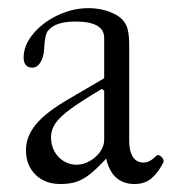

<svg xmlns="http://www.w3.org/2000/svg" viewBox="-20 -445 426 476"><path d="M44.4 -72.8Q44.4 -106.9 69.3 -137Q94.2 -167 149.9 -199.2L238.3 -251V-351.1Q238.3 -391.6 167 -391.6Q116.2 -391.6 98.6 -368.2Q91.3 -359.4 89.4 -324.2Q88.4 -303.2 80.3 -290.3Q72.3 -277.3 60.1 -277.3Q38.6 -277.3 38.6 -302.7Q38.6 -332.5 62 -360.8Q85.4 -389.2 122.8 -407Q160.2 -424.8 199.2 -424.8Q238.8 -424.8 269.5 -407.2Q285.6 -397.9 293 -382.3Q300.3 -366.7 300.3 -335V-97.2Q300.3 -70.3 309.3 -56.2Q318.4 -42 335.4 -42Q343.8 -42 351.1 -45.9Q358.4 -49.8 368.2 -59.1Q371.1 -62 376 -59.3Q380.9 -56.6 383.8 -51.5Q386.7 -46.4 385.3 -43Q372.6 -17.6 356 -3.2Q339.4 11.2 313.5 11.2Q257.8 11.2 243.2 -51.8Q219.2 -25.9 202.4 -12.7Q185.5 0.5 168.9 5.9Q152.3 11.2 129.9 11.2Q91.3 11.2 67.9 -12Q44.4 -35.2 44.4 -72.8ZM169.4 -36.6Q186.5 -36.6 202.4 -45.7Q218.3 -54.7 228.3 -68.8Q238.3 -83 238.3 -98.1V-220.2L232.4 -224.6Q181.6 -194.3 155 -174.8Q128.4 -155.3 117.4 -139.2Q106.4 -123 106.4 -104.5Q106.4 -85.9 114.7 -70.3Q123 -54.7 137.7 -45.7Q152.3 -36.6 169.4 -36.6Z"/></svg>

Font: JuniusX Light
Style: Regular
Weight: 300
Designer: Peter S. Baker
Foundry: Briery Creek Software
Version: Version 1.008